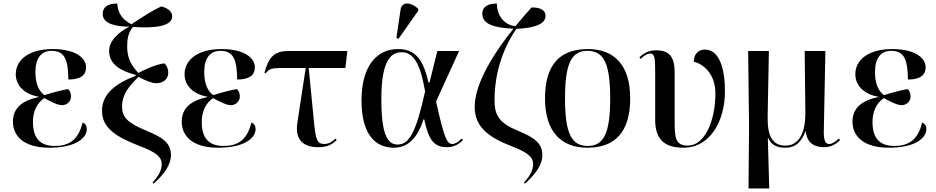

<svg xmlns="http://www.w3.org/2000/svg" viewBox="-20 -824 5285 1084"><path d="M259 10C408 10 470 -45 470 -95C470 -111 464 -126 446 -132C422 -28 363 0 289 0C206 0 166 -44 166 -136C166 -197 190 -243 230 -270C261 -254 302 -231 329 -230C356 -230 381 -249 381 -280C381 -294 377 -310 364 -321C338 -317 285 -304 231 -287C204 -306 180 -344 180 -417C180 -497 214 -537 271 -537C342 -537 365 -493 366 -375C437 -375 466 -401 466 -444C466 -496 408 -547 277 -547C143 -547 69 -486 69 -405C69 -341 118 -292 198 -278V-276C109 -257 53 -217 53 -137C53 -56 114 10 259 10Z M847 213C904 162 945 109 945 52C945 -19 896 -49 807 -86C700 -130 669 -162 669 -223C670 -291 705 -334 762 -390C814 -362 845 -354 862 -354C900 -353 930 -377 930 -414C930 -432 924 -451 909 -466C880 -464 828 -447 761 -412C729 -448 698 -487 698 -560C698 -602 703 -639 731 -672C868 -662 952 -680 952 -731C952 -758 932 -776 891 -788C841 -765 792 -733 722 -687C673 -711 645 -749 642 -804C596 -804 560 -790 560 -744C560 -690 635 -673 710 -674C621 -626 596 -576 596 -537C596 -457 668 -422 746 -401V-396C633 -353 556 -294 556 -199C556 -101 635 -51 770 1C868 38 893 65 893 103C893 136 877 167 841 207Z M1212 10C1361 10 1423 -45 1423 -95C1423 -111 1417 -126 1399 -132C1375 -28 1316 0 1242 0C1159 0 1119 -44 1119 -136C1119 -197 1143 -243 1183 -270C1214 -254 1255 -231 1282 -230C1309 -230 1334 -249 1334 -280C1334 -294 1330 -310 1317 -321C1291 -317 1238 -304 1184 -287C1157 -306 1133 -344 1133 -417C1133 -497 1167 -537 1224 -537C1295 -537 1318 -493 1319 -375C1390 -375 1419 -401 1419 -444C1419 -496 1361 -547 1230 -547C1096 -547 1022 -486 1022 -405C1022 -341 1071 -292 1151 -278V-276C1062 -257 1006 -217 1006 -137C1006 -56 1067 10 1212 10Z M1775 7C1819 7 1847 -1 1881 -33L1874 -42C1851 -18 1830 -11 1811 -11C1771 -11 1764 -38 1755 -112L1723 -440H1930L1941 -536H1607C1526 -536 1497 -499 1473 -413L1480 -410C1500 -437 1516 -440 1573 -440H1706L1659 -132C1644 -39 1689 7 1775 7Z M2230 -605 2341 -763V-775C2299 -812 2248 -819 2241 -766L2218 -610ZM2204 10C2294 10 2343 -62 2371 -150H2375C2400 -31 2432 7 2504 7C2550 7 2577 -17 2594 -33L2587 -42C2575 -30 2553 -11 2534 -11C2505 -11 2489 -38 2442 -251L2572 -536H2449L2405 -358H2399C2367 -503 2314 -547 2227 -547C2107 -547 2021 -451 2021 -257C2021 -65 2099 10 2204 10ZM2225 -8C2167 -8 2133 -66 2133 -265C2133 -464 2178 -529 2246 -529C2313 -529 2352 -470 2380 -308C2329 -79 2292 -8 2225 -8Z M2944 213C3000 162 3042 109 3042 52C3042 -19 2992 -49 2904 -86C2797 -130 2772 -173 2772 -260C2772 -349 2789 -505 2895 -661C3012 -666 3060 -694 3060 -734C3060 -757 3045 -783 2981 -782C2948 -746 2918 -710 2890 -676C2820 -684 2785 -744 2785 -804C2739 -804 2703 -789 2703 -746C2703 -689 2766 -667 2879 -662C2732 -479 2660 -328 2660 -220C2660 -112 2732 -51 2867 1C2964 38 2990 65 2990 103C2990 136 2974 167 2938 207Z M3296 10C3455 10 3538 -81 3538 -269C3538 -457 3447 -547 3299 -547C3139 -547 3057 -457 3057 -269C3057 -81 3148 10 3296 10ZM3298 0C3205 0 3170 -74 3170 -269C3170 -463 3205 -537 3297 -537C3390 -537 3425 -463 3425 -269C3425 -74 3390 0 3298 0Z M3838 10C3992 10 4073 -144 4073 -309C4073 -437 4041 -544 3960 -544C3924 -544 3897 -520 3897 -476C3945 -464 4019 -413 4019 -297C4019 -136 3956 -2 3864 -2C3791 -2 3789 -48 3789 -145V-412C3789 -503 3760 -540 3684 -540C3641 -540 3612 -522 3590 -500L3597 -491C3619 -514 3639 -522 3651 -522C3676 -521 3679 -497 3679 -419V-148C3679 -58 3712 10 3838 10Z M4206 240H4323L4315 -45H4317C4333 -8 4363 10 4413 10C4476 10 4506 -27 4527 -82H4529C4536 -19 4575 7 4632 7C4676 7 4703 -14 4723 -33L4716 -42C4700 -26 4678 -11 4662 -11C4642 -11 4631 -26 4631 -79L4640 -536H4523L4527 -191C4528 -66 4486 -2 4415 -2C4342 -2 4312 -54 4314 -166L4321 -536H4204L4209 -112Z M4999 10C5148 10 5210 -45 5210 -95C5210 -111 5204 -126 5186 -132C5162 -28 5103 0 5029 0C4946 0 4906 -44 4906 -136C4906 -197 4930 -243 4970 -270C5001 -254 5042 -231 5069 -230C5096 -230 5121 -249 5121 -280C5121 -294 5117 -310 5104 -321C5078 -317 5025 -304 4971 -287C4944 -306 4920 -344 4920 -417C4920 -497 4954 -537 5011 -537C5082 -537 5105 -493 5106 -375C5177 -375 5206 -401 5206 -444C5206 -496 5148 -547 5017 -547C4883 -547 4809 -486 4809 -405C4809 -341 4858 -292 4938 -278V-276C4849 -257 4793 -217 4793 -137C4793 -56 4854 10 4999 10Z"/></svg>

Font: Noto Serif Display Medium
Style: Regular
Weight: 500
Designer: Monotype Design Team
Foundry: Monotype Imaging Inc.
Version: Version 2.009